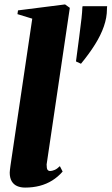

<svg xmlns="http://www.w3.org/2000/svg" viewBox="-20 -837 505 869"><path d="M191 -92.5Q191 -74 195.2 -68.5Q199.5 -63 207 -63Q215.5 -63 227 -67.8Q238.5 -72.5 251 -85L263.5 -60.5Q242.5 -36.5 216.5 -20.2Q190.5 -4 159.8 4Q129 12 93.5 12Q73 12 57.2 5Q41.5 -2 32.8 -17Q24 -32 24 -56Q24 -60.5 25 -68.2Q26 -76 27.2 -85.8Q28.5 -95.5 30 -105L126 -752.5L59 -773L61.5 -790L274.5 -817L296 -801.5ZM346.5 -548.5 325.5 -558 324 -560Q332.5 -621.5 338.5 -669.8Q344.5 -718 349 -754.5Q350.5 -767 351.5 -781.5Q352.5 -796 353 -806.5L354.5 -809H464.5Q465.5 -803 464.8 -804.5Q464 -806 464 -795Q464 -757.5 450.2 -717.8Q436.5 -678 410.2 -636Q384 -594 346.5 -548.5Z"/></svg>

Font: Merriweather 144pt Black
Style: Italic
Weight: 900
Italic angle: -7.8°
Version: Version 2.101